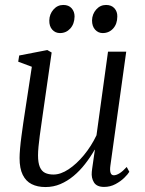

<svg xmlns="http://www.w3.org/2000/svg" viewBox="-20 -745 584 775"><path d="M163.5 10Q131 10 107.8 -1.8Q84.5 -13.5 71.8 -39.2Q59 -65 59 -107Q59 -121.5 61 -145.5Q63 -169.5 66.8 -197Q70.5 -224.5 74 -249Q77.5 -273.5 80 -288.5L108.5 -475.5L53.5 -496L57.5 -521L171 -543L188.5 -533L152.5 -282.5Q150 -264.5 146.8 -242.2Q143.5 -220 140.5 -197.2Q137.5 -174.5 135.5 -153.8Q133.5 -133 133.5 -118Q133.5 -88 140.8 -71Q148 -54 162 -47.2Q176 -40.5 196 -40.5Q225 -40.5 257 -61.8Q289 -83 318.8 -119Q348.5 -155 369.5 -199L416 -536.5H489.5L425.5 -76Q423 -58 426.2 -47.8Q429.5 -37.5 439.5 -37.5Q449.5 -37.5 462.5 -45.5Q475.5 -53.5 491.5 -71L502 -51.5Q496.5 -42 481.8 -27.5Q467 -13 446 -1.8Q425 9.5 400 9.5Q370.5 9.5 359.2 -8.8Q348 -27 350.5 -51.5Q350.5 -54 352 -64.2Q353.5 -74.5 355.5 -88.5Q357.5 -102.5 359.5 -116.5Q361.5 -130.5 363 -140L362 -140.5Q344.5 -110 323.2 -82.8Q302 -55.5 277 -34.8Q252 -14 223.8 -2Q195.5 10 163.5 10ZM222 -611.5Q203.5 -611.5 191 -625.2Q178.5 -639 179 -662.5Q179.5 -688 195.8 -706.5Q212 -725 235.5 -725Q257.5 -725 269.2 -711.5Q281 -698 281 -678.5Q280.5 -648.5 263.8 -630Q247 -611.5 222 -611.5ZM394.5 -611.5Q376.5 -611.5 364 -625.2Q351.5 -639 351.5 -662.5Q352 -688 368.2 -706.5Q384.5 -725 408 -725Q430 -725 442 -711.5Q454 -698 453.5 -678.5Q453.5 -648.5 436.8 -630Q420 -611.5 394.5 -611.5Z"/></svg>

Font: Merriweather 72pt Light
Style: Italic
Weight: 300
Italic angle: -7.8°
Version: Version 2.101